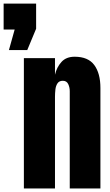

<svg xmlns="http://www.w3.org/2000/svg" viewBox="-99 -1059 617 1079"><path d="M35.2 0V-732.4H210V-639.2Q219.7 -681.2 246.3 -710.7Q272.9 -740.2 320.3 -740.2Q396.5 -740.2 430.9 -693.4Q465.3 -646.5 465.3 -564.9V0H293V-546.9Q293 -568.4 284.2 -586.7Q275.4 -605 253.9 -605Q233.9 -605 224.4 -591.1Q214.8 -577.1 212.4 -556.4Q210 -535.6 210 -515.1V0ZM-48.8 -777.8 -16.6 -893.1H-78.6V-1038.6H104V-897.5L54.2 -777.8Z"/></svg>

Font: webenart
Style: Regular
Weight: 400
Designer: Vernon Adams
Foundry: Vernon Adams
Version: Version 2.116; ttfautohint (v1.8.3)